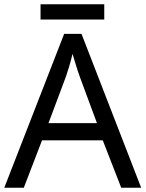

<svg xmlns="http://www.w3.org/2000/svg" viewBox="-20 -875 679 895"><path d="M545 0 459 -221H176L91 0H0L279 -717H360L638 0ZM352 -517Q349 -525 342 -546Q335 -567 328.5 -589.5Q322 -612 318 -624Q311 -593 302 -563.5Q293 -534 287 -517L206 -301H432ZM466 -855V-784H169V-855Z"/></svg>

Font: Noto Sans Mayan Numerals
Style: Regular
Weight: 400
Designer: Monotype Design Team
Foundry: Monotype Imaging Inc.
Version: Version 2.001; ttfautohint (v1.8.4.7-5d5b)